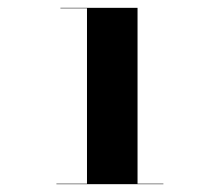

<svg xmlns="http://www.w3.org/2000/svg" viewBox="-20 -926 569 490"><path d="M124 -457.2H202V-904.8H134.2V-906H331V-457.2H397V-456H124Z"/></svg>

Font: Bodoni* 96pt Fatface
Style: Regular
Weight: 900
Version: Version 2.3